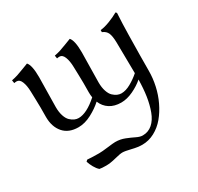

<svg xmlns="http://www.w3.org/2000/svg" viewBox="-165 -695 1223 1186"><g transform="rotate(-30 446.0 -102.5)"><path d="M161.1 -498Q184.1 -473.1 184.1 -388.2Q184.1 -362.3 182.4 -280.8Q180.7 -199.2 180.7 -175.8Q180.7 -139.2 189.7 -112.3Q198.7 -85.4 213.1 -72Q227.5 -58.6 241.7 -52.5Q255.9 -46.4 270 -46.4Q328.1 -46.4 405.8 -115.7Q402.8 -133.3 402.8 -153.3Q402.8 -165.5 403.1 -189.2Q403.3 -212.9 403.3 -219.7Q403.3 -242.7 402.1 -277.6Q400.9 -312.5 400.4 -335.9Q399.4 -378.9 388.2 -406.7Q377 -434.6 356.4 -434.6Q346.7 -434.6 337.9 -432.6L334.5 -454.1Q357.9 -458.5 378.4 -465.1Q398.9 -471.7 427 -482.9Q455.1 -494.1 466.3 -498Q489.3 -473.1 489.3 -388.2Q489.3 -362.3 487.5 -280.8Q485.8 -199.2 485.8 -175.8Q485.8 -139.2 494.9 -112.3Q503.9 -85.4 518.3 -72Q532.7 -58.6 546.9 -52.5Q561 -46.4 575.2 -46.4Q606.9 -46.4 642.8 -66.7Q678.7 -86.9 708.5 -113.3Q708 -211.4 705.6 -335.9Q704.6 -379.4 695.1 -401.6Q685.5 -423.8 658.7 -434.6V-449.2Q688 -452.1 725.6 -466.6Q763.2 -481 792.5 -498L799.3 -490.7Q794.9 -417.5 793.5 -335.4Q790.5 -172.9 790.5 -83Q790.5 -30.8 778.8 22.7Q767.1 76.2 743.9 124.5Q720.7 172.9 689.5 210.4Q658.2 248 616.2 270.5Q574.2 293 527.8 293Q496.6 293 455.6 282.7Q414.6 272.5 396 272.5Q379.4 272.5 340.1 282.7Q300.8 293 270 293Q238.3 293 223.1 289.6Q208 276.4 195.8 254.6Q183.6 232.9 176.8 211.4L186.5 202.1Q225.6 205.1 270 205.1Q292 205.1 334.2 199.7Q376.5 194.3 390.6 194.3Q425.8 194.3 457.8 207Q489.7 219.7 514.9 232.2Q540 244.6 559.1 244.6Q599.1 244.6 628.4 219Q657.7 193.4 674.6 147.9Q691.4 102.5 699.5 49.3Q707.5 -3.9 708.5 -67.9Q676.8 -40 632.1 -18.8Q587.4 2.4 546.4 2.4Q498 2.4 464.8 -19Q431.6 -40.5 416 -79.1Q382.8 -48.3 334.7 -22.9Q286.6 2.4 241.2 2.4Q171.9 2.4 134.8 -40.3Q97.7 -83 97.7 -153.3Q97.7 -165.5 97.9 -189.2Q98.1 -212.9 98.1 -219.7Q98.1 -242.7 96.9 -277.6Q95.7 -312.5 95.2 -335.9Q94.2 -378.9 83 -406.7Q71.8 -434.6 51.3 -434.6Q41.5 -434.6 32.7 -432.6L29.3 -454.1Q52.7 -458.5 73.2 -465.1Q93.8 -471.7 121.8 -482.9Q149.9 -494.1 161.1 -498Z"/></g></svg>

Font: Flanker
Style: Regular
Weight: 400
Designer: Flanker
Foundry: Flanker
Version: Version 2.027